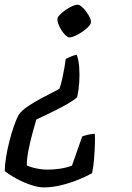

<svg xmlns="http://www.w3.org/2000/svg" viewBox="-41 -520 565 819"><path d="M145.8 279.4Q123 279.4 92 269.2Q60.9 259.1 30.6 242.8Q0.3 226.5 -20.7 210.1Q-20.7 184.6 -15.3 151.4Q-10 118.1 -1.1 83.3Q7.8 48.5 18.2 18.1Q28.6 -12.2 39.4 -31.2Q52.1 -49.2 77.9 -66.5Q103.7 -83.8 132.1 -99Q160.5 -114.3 183.1 -125.6Q205.8 -136.9 212.5 -141.9Q218.5 -157.3 223.9 -181.4Q229.3 -205.5 233.5 -229.5Q237.6 -253.6 239.4 -268.6Q247.4 -272 259.3 -277.8Q271.1 -283.6 286.5 -286.6Q294.3 -264.6 296.8 -233.5Q299.3 -202.4 297 -169.1Q294.8 -135.9 288 -104.9Q271.2 -90.6 245.8 -76.2Q220.5 -61.8 194.1 -48.7Q167.7 -35.6 146.2 -25.4Q124.7 -15.1 113.9 -10.1Q105.1 19 95.8 54.4Q86.5 89.7 79.8 124.1Q73.2 158.5 73.2 185.8Q84.5 190.8 99.4 194.9Q114.3 199 130.6 201.3Q146.9 203.6 162 203.6Q185.9 203.6 213.8 199.7Q241.7 195.7 266 186.5L309.7 62.1Q318.5 58.4 333.2 54.9Q348 51.4 363.4 50.6Q364.9 66.4 363.8 96.6Q362.7 126.9 360.1 159.7Q357.5 192.5 351.7 218.8Q328.1 232.3 293.2 246.5Q258.4 260.6 220 270Q181.7 279.4 145.8 279.4ZM256.3 -360.4Q248.7 -360.4 238.8 -369.4Q228.9 -378.5 220.6 -391.9Q212.3 -405.3 207.4 -419.1Q202.5 -433 204.5 -442.5Q206.3 -449.3 216 -458.8Q225.6 -468.4 239.5 -477.9Q253.3 -487.5 267.2 -493.7Q281.1 -500 289.9 -500Q297.5 -500 307.6 -491.3Q317.8 -482.7 327.3 -469.8Q336.9 -456.8 342.6 -443.9Q348.4 -431 346.4 -422.4Q344.4 -413.9 333.7 -403.3Q323.1 -392.8 308.3 -383.1Q293.5 -373.5 279.1 -366.9Q264.8 -360.4 256.3 -360.4Z"/></svg>

Font: Texturina Medium
Style: Italic
Weight: 500
Italic angle: -11°
Designer: Guillermo Torres Carreño
Foundry: Omnibus-Type
Version: Version 1.002